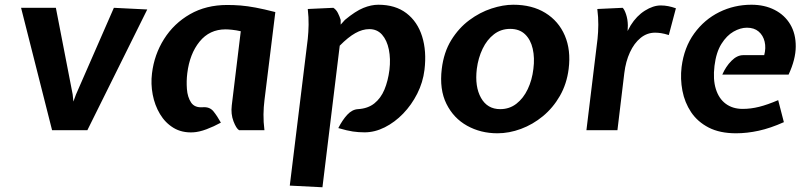

<svg xmlns="http://www.w3.org/2000/svg" viewBox="-20 -550 3386 811"><path d="M200 0 69 -517H216L287 -151L290 -121L301 -151L461 -517L602 -510L349 0Z M796 9Q748.5 11.5 713.2 -9.8Q678 -31 655.8 -68.2Q633.5 -105.5 625 -150.5Q616.5 -195.5 622 -240Q631.5 -319.5 673 -385.2Q714.5 -451 782.5 -490Q850.5 -529 940 -529Q968 -529 996.2 -526.8Q1024.5 -524.5 1059.5 -518Q1094.5 -511.5 1143 -499L1097 -126Q1093.5 -98.5 1093 -67Q1092.5 -35.5 1097 0H990Q978 -7 966.2 -37.8Q954.5 -68.5 959 -105L997 -418Q977.5 -422.5 960.5 -424.2Q943.5 -426 933 -426Q865 -426 823 -374.2Q781 -322.5 771 -240Q767 -208 769.5 -174Q772 -140 787 -117.2Q802 -94.5 836 -97Q865.5 -99.5 881.5 -79.8Q897.5 -60 913 -32Q883 -15.5 852.2 -4Q821.5 7.5 796 9Z M1204 234 1280 -386Q1283 -414 1283.5 -445.5Q1284 -477 1280 -512L1388 -517Q1400 -509.5 1407.2 -495.2Q1414.5 -481 1419 -466V-446L1437 -466Q1481.5 -503 1514.8 -516.5Q1548 -530 1578 -530Q1650 -530 1696.8 -494.2Q1743.5 -458.5 1763 -396.2Q1782.5 -334 1773 -255Q1766.5 -202 1742.5 -154.5Q1718.5 -107 1683 -70.2Q1647.5 -33.5 1605.2 -12.2Q1563 9 1520 9Q1494.5 9 1470.5 5.5Q1446.5 2 1409 -9Q1426.5 -43.5 1447 -65.5Q1467.5 -87.5 1492 -89Q1534 -91.5 1561.2 -113.2Q1588.5 -135 1603.8 -171.5Q1619 -208 1625 -255Q1630.5 -301.5 1622.5 -340.8Q1614.5 -380 1593.8 -403.5Q1573 -427 1540 -427Q1511 -427 1480.8 -410Q1450.5 -393 1415 -357L1342 241Z M2081 13Q2010.5 13 1953.2 -18.8Q1896 -50.5 1865.8 -111.2Q1835.5 -172 1846 -259Q1854.5 -329.5 1886.2 -380.8Q1918 -432 1962.5 -465Q2007 -498 2056 -514Q2105 -530 2148 -530Q2227.5 -530 2283.5 -495.5Q2339.5 -461 2365.8 -399.8Q2392 -338.5 2382 -259Q2374 -195.5 2345 -145Q2316 -94.5 2273.2 -59.2Q2230.5 -24 2180.5 -5.5Q2130.5 13 2081 13ZM2093 -89Q2132 -89 2161.5 -112Q2191 -135 2209.2 -173.5Q2227.5 -212 2233 -259Q2239 -305.5 2230.2 -344Q2221.5 -382.5 2197.8 -405.2Q2174 -428 2135 -428Q2096 -428 2066.5 -405.2Q2037 -382.5 2018.5 -344Q2000 -305.5 1994 -259Q1985 -184 2011.8 -136.5Q2038.5 -89 2093 -89Z M2457 0 2504 -386Q2507 -414 2507.2 -445.5Q2507.5 -477 2503 -512L2610 -517Q2617.5 -510.5 2624.5 -489.5Q2631.5 -468.5 2632 -443L2631 -419L2644 -443Q2669 -483 2704 -505Q2739 -527 2771 -527Q2787 -527 2802.5 -524Q2818 -521 2835 -515L2805 -402Q2785.5 -408 2772.2 -410Q2759 -412 2747 -412Q2713 -412 2685.8 -389.8Q2658.5 -367.5 2640.8 -329Q2623 -290.5 2617 -241L2588 0Z M3089 13Q3020.5 13 2973.5 -11.2Q2926.5 -35.5 2899.2 -76.2Q2872 -117 2862.5 -166.8Q2853 -216.5 2859 -267Q2869.5 -349.5 2912.2 -408.5Q2955 -467.5 3018.2 -498.8Q3081.5 -530 3154 -530Q3209.5 -530 3252 -508.2Q3294.5 -486.5 3318 -447Q3341.5 -407.5 3341.2 -353.5Q3341 -299.5 3311 -235H3031Q3046 -269.5 3069.8 -293.2Q3093.5 -317 3119 -317H3208Q3216 -347.5 3209.8 -374Q3203.5 -400.5 3184.5 -416.8Q3165.5 -433 3135 -433Q3107.5 -433 3078.5 -416.5Q3049.5 -400 3027.2 -364.5Q3005 -329 2998 -272Q2991 -214.5 3003.8 -173.8Q3016.5 -133 3045.8 -111.5Q3075 -90 3117 -90Q3151.5 -90 3186.5 -98.8Q3221.5 -107.5 3267 -127L3291 -34Q3234 -8.5 3184.8 2.2Q3135.5 13 3089 13Z"/></svg>

Font: Expletus Sans
Style: Italic
Weight: 400
Italic angle: -7°
Designer: Jasper de Waard
Foundry: Designtown
Version: Version 7.500